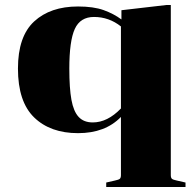

<svg xmlns="http://www.w3.org/2000/svg" viewBox="-20 -524 786 770"><path d="M665 -504V178Q665 189 669.5 193Q674 197 689 200L724 208V226H406V208L441 200Q456 197 460.5 193Q465 189 465 178V-55Q402 10 293 10Q182 10 117 -53Q52 -116 52 -249Q52 -378 117 -438Q182 -498 293 -498Q355 -498 395.5 -483.5Q436 -469 467 -446V-483L648 -504ZM465 -89V-418Q417 -456 357 -456Q302 -456 280 -408Q258 -360 258 -249Q258 -170 266.5 -123.5Q275 -77 295.5 -55Q316 -33 352 -33Q411 -33 465 -89Z"/></svg>

Font: Chonburi
Style: Regular
Weight: 400
Designer: Thanarat Vachiruckul and Stawix Ruecha
Foundry: Cadson Demak & Katatrad
Version: Version 1.000